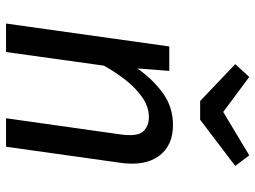

<svg xmlns="http://www.w3.org/2000/svg" viewBox="-122 -702 825 620"><g transform="rotate(90 290.0 -392.5)"><path d="M384.4 -539.1Q450.4 -539.1 483.9 -494.2Q517.3 -449.2 506.3 -370.2L454.3 0H362.3L414.3 -367.7Q422.3 -423.5 405.4 -442.4Q388.5 -461.3 358.7 -461.3Q325.9 -461.3 295.5 -440.4Q265.2 -419.5 239.3 -386.6Q213.4 -353.6 192.4 -315.6L148.5 0H56.5L130.5 -527.1H209.4L201.5 -424.2Q238.4 -476.2 282.9 -507.7Q327.5 -539.1 384.4 -539.1ZM342 -701.3 482.1 -785.4 516.3 -740.1 367.2 -626.8H306.7L187.7 -740.1L229 -785.4Z"/></g></svg>

Font: Fira Sans Variable
Style: Italic
Weight: 397
Italic angle: -8°
Designer: Carrois Corporate & Edenspiekermann AG
Foundry: Carrois Corporate GbR & Edenspiekermann AG
Version: Version 4.202